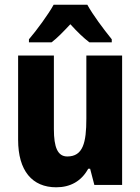

<svg xmlns="http://www.w3.org/2000/svg" viewBox="-20 -786 597 816"><path d="M351 -766H208C187 -727 135 -656 103 -619V-606H199C223 -624 248 -650 279 -683C309 -650 335 -625 360 -606H455V-619C418 -665 376 -721 351 -766ZM499 -550H347V-282C347 -180 333 -121 266 -121C225 -121 209 -160 209 -237V-550H57V-192C57 -60 117 10 219 10C279 10 326 -16 355 -69H363L381 0H499Z"/></svg>

Font: Noto Sans Khmer UI Condensed ExtraBold
Style: Regular
Weight: 800
Width: 3
Designer: Danh Hong and the Monotype Design Team
Foundry: Monotype Imaging Inc.
Version: Version 2.002